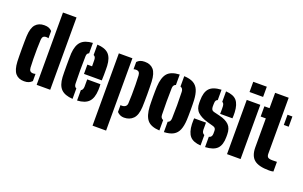

<svg xmlns="http://www.w3.org/2000/svg" viewBox="-108 -1298 3154 1996"><g transform="rotate(20 1469.0 -300.0)"><path d="M305.5 0V-800H455.5V0ZM34.5 -159Q33.5 -182.5 33 -220.2Q32.5 -258 32.5 -300Q32.5 -342 33 -379.8Q33.5 -417.5 34.5 -441Q39 -532 73.8 -571Q108.5 -610 170.5 -610Q201.5 -610 221.2 -601.5Q241 -593 255.5 -577V-497Q242 -501 230.5 -501Q207.5 -501 196.8 -489.5Q186 -478 184.5 -454Q182 -410.5 181.2 -353.5Q180.5 -296.5 181.2 -240.8Q182 -185 184.5 -146Q186 -122 196.8 -110.5Q207.5 -99 230.5 -99Q242 -99 255.5 -103V-23.5Q240 -7.5 219.8 1.2Q199.5 10 168.5 10Q106.5 10 72.8 -29.2Q39 -68.5 34.5 -159Z M531 -168Q530 -185 529.5 -220.2Q529 -255.5 529 -297Q529 -338.5 529.5 -375Q530 -411.5 531 -430Q537.5 -520.5 578.2 -562.5Q619 -604.5 706 -609.5V-494.5Q681.5 -486.5 681 -453Q679 -382 679 -302Q679 -222 681 -152Q681.5 -115.5 706 -106V9.5Q618 4 577 -37.5Q536 -79 531 -168ZM729 -275V-378H781Q781 -405 780.5 -426.8Q780 -448.5 780 -453Q778.5 -485 756 -494V-609Q843 -604.5 882.8 -563.8Q922.5 -523 927 -436Q927.5 -425 927.8 -397.2Q928 -369.5 927.8 -336.2Q927.5 -303 926 -275ZM756 9.5V-105.5Q778 -114.5 780 -152Q781.5 -177.5 780 -233H926Q927 -228 927.5 -206.2Q928 -184.5 927 -168Q923 -78.5 882.8 -36.8Q842.5 5 756 9.5Z M1196.5 -100Q1200 -99.5 1203.8 -99.2Q1207.5 -99 1211.5 -99Q1235 -99 1250.5 -110.5Q1266 -122 1267.5 -146Q1270 -185 1270.8 -240.8Q1271.5 -296.5 1270.8 -353.5Q1270 -410.5 1267.5 -454Q1266 -478 1255.5 -489.5Q1245 -501 1221.5 -501Q1210 -501 1196.5 -497V-577Q1211 -593 1230.8 -601.5Q1250.5 -610 1281.5 -610Q1344 -610 1378.5 -571Q1413 -532 1417.5 -441Q1418.5 -417.5 1419.2 -379.8Q1420 -342 1420 -300Q1420 -258 1419.2 -220.2Q1418.5 -182.5 1417.5 -159Q1413 -68.5 1374.5 -29.2Q1336 10 1273.5 10Q1228.5 10 1196.5 -24ZM996.5 200V-600H1146.5V200Z M1486.5 -191Q1486 -208 1485.2 -236.8Q1484.5 -265.5 1484.5 -298.5Q1484.5 -331.5 1485 -361.5Q1485.5 -391.5 1486.5 -410Q1492 -511 1531.2 -557.8Q1570.5 -604.5 1666.5 -609.5V-494Q1637.5 -484.5 1636.5 -448Q1634.5 -379 1634.5 -300.2Q1634.5 -221.5 1636.5 -153Q1637.5 -115.5 1666.5 -106V9.5Q1571.5 4.5 1531.8 -42.2Q1492 -89 1486.5 -191ZM1716.5 9.5V-105Q1746 -114 1747.5 -153Q1750 -222 1750 -300.5Q1750 -379 1747.5 -448Q1746 -486 1716.5 -495V-609.5Q1781.5 -606.5 1819.8 -584.8Q1858 -563 1876 -520Q1894 -477 1897.5 -410Q1898.5 -393 1899 -364Q1899.5 -335 1899.5 -302Q1899.5 -269 1899 -239.5Q1898.5 -210 1897.5 -191Q1894 -123.5 1876 -80.2Q1858 -37 1819.8 -15.2Q1781.5 6.5 1716.5 9.5Z M2172 9.5V-104.5Q2206 -111.5 2206 -152V-184Q2206 -199 2198.8 -209.8Q2191.5 -220.5 2174 -225L2103 -245Q2035.5 -264.5 1996.8 -299.8Q1958 -335 1958 -401V-429Q1958 -520 1996.8 -562.5Q2035.5 -605 2129 -609.5V-495Q2104.5 -487.5 2104 -453Q2103.5 -442 2103.2 -437Q2103 -432 2103 -414Q2103 -395.5 2110 -382.5Q2117 -369.5 2140 -364L2202 -349Q2272 -332.5 2308 -296.8Q2344 -261 2344 -192V-164Q2344 -76.5 2304 -35.8Q2264 5 2172 9.5ZM2201 -369Q2201.5 -378 2201.8 -395.2Q2202 -412.5 2201.8 -429.2Q2201.5 -446 2201 -453Q2199 -486 2179 -494V-609.5Q2262.5 -604.5 2298.2 -563.5Q2334 -522.5 2338 -436Q2339 -419.5 2338.5 -397Q2338 -374.5 2337 -369ZM1962 -168Q1961.5 -184.5 1962 -206.2Q1962.5 -228 1963 -233H2094Q2092.5 -177.5 2094 -152Q2096 -116 2122 -106V9.5Q2039 4.5 2002.5 -37.2Q1966 -79 1962 -168Z M2410.5 -687V-800H2560.5V-687ZM2411.5 0V-600H2561.5V0Z M2606.5 -487V-600H2663.5V-770H2813.5V-151Q2813.5 -124 2826.2 -112.5Q2839 -101 2878.5 -101Q2890 -101 2901.2 -101.5Q2912.5 -102 2926.5 -102V5Q2916 8 2904 9Q2892 10 2878.5 10Q2764 10 2713.8 -31.5Q2663.5 -73 2663.5 -168V-487ZM2862.5 -487V-600H2916.5V-487Z"/></g></svg>

Font: Big Shoulders Stencil Display Black
Style: Regular
Weight: 900
Designer: Patric King
Foundry: XO Type Co
Version: Version 1.000